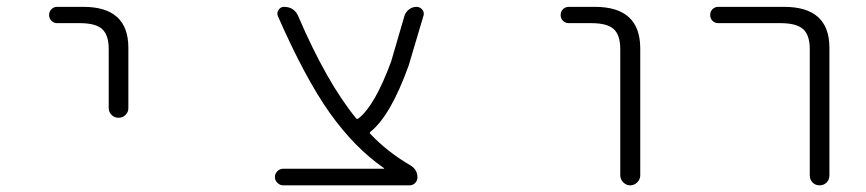

<svg xmlns="http://www.w3.org/2000/svg" viewBox="-20 -565 2540 563"><path d="M147.5 -497.1Q137.7 -497.1 130.9 -503.9Q124 -510.7 124 -521Q124 -531.2 130.9 -538.1Q137.7 -544.9 147.5 -544.9H224.6Q356.4 -544.9 356.4 -424.8V-248Q356.4 -236.3 348.1 -228Q339.8 -219.7 327.6 -219.7Q315.4 -219.7 307.1 -228Q298.8 -236.3 298.8 -248V-420.9Q298.8 -461.9 279.8 -479.5Q260.7 -497.1 214.8 -497.1Z M1105.5 -70.3Q1106.4 -70.3 1106.4 -71.3Q1106.4 -72.3 1105.5 -72.3Q1020.5 -130.9 947.3 -233.4Q875 -335 794.9 -517.6Q791 -527.3 796.9 -536.1Q802.7 -544.9 812.5 -544.9Q842.8 -544.9 854.5 -517.6Q937.5 -324.2 1024.4 -217.8Q1027.3 -214.8 1031.2 -217.8Q1079.1 -254.9 1127 -384.8L1166 -518.6Q1169.9 -530.3 1179.7 -537.6Q1189.5 -544.9 1201.2 -544.9Q1211.9 -544.9 1218.8 -536.1Q1222.7 -531.2 1222.7 -524.4Q1222.7 -521.5 1221.7 -518.6L1178.7 -374Q1126 -226.6 1066.4 -178.7Q1062.5 -175.8 1065.4 -172.9Q1116.2 -119.1 1183.6 -80.1Q1204.1 -67.4 1204.1 -44.9Q1204.1 -35.2 1197.3 -28.3Q1190.4 -21.5 1180.7 -21.5H810.5Q800.8 -21.5 793.5 -28.8Q786.1 -36.1 786.1 -45.9Q786.1 -55.7 793.5 -63Q800.8 -70.3 810.5 -70.3Z M1648.4 -497.1Q1637.7 -497.1 1630.9 -503.9Q1624 -510.7 1624 -521Q1624 -531.2 1630.9 -538.1Q1637.7 -544.9 1648.4 -544.9H1724.6Q1856.4 -544.9 1857.4 -424.8V-50.8Q1857.4 -39.1 1848.6 -30.3Q1839.8 -21.5 1828.1 -21.5Q1816.4 -21.5 1807.6 -30.3Q1798.8 -39.1 1798.8 -50.8V-420.9Q1798.8 -461.9 1779.8 -479.5Q1760.7 -497.1 1714.8 -497.1Z M2085.9 -497.1Q2076.2 -497.1 2069.3 -503.9Q2062.5 -510.7 2062.5 -521Q2062.5 -531.2 2069.3 -538.1Q2076.2 -544.9 2085.9 -544.9H2279.3Q2412.1 -544.9 2412.1 -424.8V-50.8Q2412.1 -38.1 2403.8 -29.8Q2395.5 -21.5 2383.3 -21.5Q2371.1 -21.5 2362.8 -29.8Q2354.5 -38.1 2354.5 -50.8V-420.9Q2354.5 -461.9 2335 -479.5Q2315.4 -497.1 2269.5 -497.1Z"/></svg>

Font: Rounded-L Mgen+ 1m light
Style: Regular
Weight: 200
Designer: [Source Han Sans]
Ryoko NISHIZUKA  (kana & ideographs); Paul D. Hunt (Latin, Greek & Cyrillic); Wenlong ZHANG  (bopomofo
Version: Version 1.059.20150602